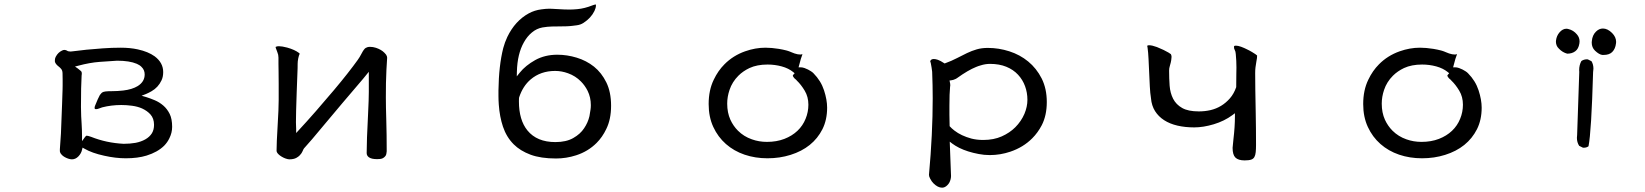

<svg xmlns="http://www.w3.org/2000/svg" viewBox="-20 -682 7540 880"><path d="M231.9 -410.2V-409.7Q231.4 -405.8 231.4 -402.3Q231.4 -393.6 242.2 -382.8Q245.6 -379.4 248.5 -377.4Q255.9 -371.6 259.3 -367.2Q266.1 -360.4 266.6 -347.2Q267.1 -334 267.1 -316.9Q267.1 -299.8 267.1 -290.8Q267.1 -281.7 266.8 -272Q266.6 -262.2 266.1 -252Q265.6 -231.4 264.6 -206.5Q262.2 -152.8 259.3 -69.8Q254.4 -1 254.4 2V6.3Q254.4 7.8 254.4 9.8Q254.4 11.7 254.9 14.6Q256.8 21.5 264.2 28.8Q274.4 38.6 292 44.9Q302.2 48.3 309.6 48.3Q326.2 48.3 339.4 34.7Q352.5 21 356 4.4L358.4 -5.4L367.2 -0.5Q401.4 19.5 457.5 31.7Q509.8 43.5 556.6 43.5Q611.3 43.5 651.4 31.2Q702.1 15.6 732.4 -14.2Q747.6 -29.8 756.3 -48.3Q769 -73.7 769 -100.6Q769 -136.7 757.8 -159.7Q746.1 -183.1 728.5 -198.2Q710.9 -213.4 689.7 -222.4Q668.5 -231.4 649.4 -237.3L628.9 -243.2L648.9 -251Q660.6 -255.9 674.3 -263.7Q705.1 -281.2 720.2 -313.5Q728 -329.6 728 -351.6Q728 -394.5 689 -423.8Q659.2 -445.3 611.8 -455.6Q576.2 -463.4 533.9 -463.4Q491.7 -463.4 451.2 -460.4Q365.2 -454.1 325.2 -448.2Q309.1 -445.8 304.2 -445.8Q292.5 -445.8 287.1 -449.7Q285.6 -451.2 279.8 -452.6Q277.3 -453.1 276.4 -453.1Q275.4 -453.1 273.9 -453.1Q270 -453.1 264.2 -450.2Q246.6 -441.9 236.3 -423.3Q231.9 -415 231.9 -410.2ZM352.1 -149.4Q351.1 -166 351.1 -191.9Q351.1 -288.6 354 -335Q355 -340.8 355 -343.8Q355 -352.1 352.3 -355Q349.6 -357.9 346.7 -359.9Q341.8 -364.3 336.4 -368.2L323.7 -377L338.9 -380.9Q391.1 -395 437 -398.4Q482.9 -401.9 516.6 -403.8Q573.7 -403.8 606.9 -389.6Q620.6 -383.8 628.9 -375Q643.1 -361.3 643.1 -340.8Q643.1 -307.6 611.3 -287.6Q585.9 -272 544.4 -267.1Q518.1 -264.2 496.1 -264.2Q474.1 -264.2 463.9 -262.9Q453.6 -261.7 447.8 -257.8L443.8 -253.9Q440.4 -250.5 437.5 -246.1Q429.2 -231.4 416 -198.2Q413.6 -191.9 413.6 -189Q413.6 -184.6 415 -182.6Q417.5 -181.6 419.9 -181.6Q426.8 -181.6 436 -185.5Q443.8 -188.5 448.2 -189.9Q490.2 -200.7 536.1 -200.7Q560.1 -200.7 585.4 -197.3Q611.3 -193.8 631.8 -184.6Q654.8 -173.8 669.4 -157.7Q686 -139.2 686 -109.9Q686 -87.4 676.3 -71.3Q665.5 -54.2 646 -43.2Q626.5 -32.2 601.1 -27.3Q575.7 -22.9 546.9 -22.9H546.4Q467.8 -26.9 397.9 -54.7Q382.3 -60.1 377.4 -60.1Q374 -60.1 369.1 -53.2L356 -35.2V-57.6Q356 -84 354 -116.7Z M1754.4 -418Q1754.4 -423.8 1749.5 -431.6L1742.2 -439.9Q1728 -454.6 1703.1 -462.9Q1689.5 -467.3 1675.8 -467.3Q1668.9 -467.3 1663.6 -465.6Q1658.2 -463.9 1656 -462.2Q1653.8 -460.4 1651.9 -459Q1647 -453.6 1642.6 -446.3Q1638.2 -439 1635.3 -433.1Q1628.9 -420.4 1619.1 -406.7Q1609.4 -393.1 1598.1 -378.2Q1586.9 -363.3 1572.3 -344.7Q1521.5 -279.8 1427.7 -172.4Q1387.2 -126 1337.4 -72.3V-90.8Q1337.4 -98.1 1336.9 -105.5Q1336.4 -112.8 1336.4 -122.1Q1336.4 -161.1 1339.8 -257.3Q1343.8 -356.9 1344 -369.6Q1344.2 -382.3 1344.2 -389.6Q1344.2 -400.9 1346.9 -414.3Q1349.6 -427.7 1353.5 -435.5Q1353 -437.5 1350.1 -439.5Q1331.1 -454.1 1296.4 -463.9Q1272.5 -470.2 1258.3 -470.2Q1250 -470.2 1245.1 -467.8Q1243.2 -467.3 1243.2 -466.1Q1243.2 -464.8 1244.1 -461.9Q1246.1 -454.6 1251.2 -442.9Q1256.3 -431.2 1256.3 -418V-388.7Q1256.3 -373 1256.8 -356.4Q1257.3 -328.1 1257.3 -297.4V-223.6Q1257.3 -184.1 1252.4 -104.5Q1247.6 -25.4 1247.6 8.8Q1247.6 16.6 1256.8 25.4Q1262.2 30.8 1270.8 35.9Q1279.3 41 1287.1 43.9Q1299.3 48.3 1305.7 48.3Q1325.2 48.3 1337.4 42Q1347.7 36.6 1354 29.8Q1363.3 20 1366.7 11.2Q1371.1 0.5 1373.5 -2Q1401.9 -32.7 1465.3 -109.4Q1537.6 -195.3 1549.8 -210L1588.9 -255.9Q1638.7 -314 1645 -321.8Q1651.4 -329.6 1670.4 -353V-260.7Q1670.4 -228.5 1667 -159.9Q1663.6 -91.3 1662.1 -52.5Q1660.6 -13.7 1660.6 17.6V19.5Q1660.6 31.2 1670.4 38.6Q1682.1 47.4 1708 47.4Q1724.1 47.4 1730.5 44.9Q1740.7 41 1747.1 32.2Q1751.5 25.9 1752.4 11.7Q1752.4 -66.4 1750.5 -130.4Q1748.5 -194.3 1748.5 -236.3Q1748.5 -278.3 1749 -301.3Q1750.5 -363.8 1754.4 -416.5Q1754.4 -417.5 1754.4 -418Z M2626.5 -640.1Q2605.5 -638.2 2590.6 -638.2Q2575.7 -638.2 2565.9 -638.7L2511.7 -641.6Q2504.9 -642.1 2498.5 -642.1Q2482.4 -642.1 2461.9 -639.2Q2430.2 -635.3 2403.3 -620.6Q2340.8 -586.4 2305.2 -512.7Q2293.5 -487.8 2286.6 -461.9Q2266.1 -381.3 2264.6 -267.6Q2264.6 -260.7 2264.6 -255.1Q2264.6 -249.5 2264.6 -241.7Q2264.6 -223.1 2266.1 -202.6Q2270 -147 2285.2 -101.6Q2301.3 -53.7 2334.5 -20.5Q2364.3 9.3 2411.4 26.9Q2458.5 44.4 2528.3 44.4Q2575.2 44.4 2620.6 29.8Q2675.3 12.2 2714.4 -26.9Q2741.2 -53.7 2758.8 -90.8Q2780.8 -135.3 2780.8 -197.3Q2780.8 -260.3 2759 -304.4Q2737.3 -348.6 2702.6 -376.5Q2667.5 -404.3 2623.3 -417.7Q2579.1 -431.2 2534.2 -431.2Q2477.5 -431.2 2433.1 -406.7Q2388.7 -381.8 2362.3 -349.1L2348.6 -332L2349.1 -353.5Q2351.1 -435.1 2381.3 -488.3Q2396.5 -515.6 2418 -533.2Q2439.5 -551.3 2466.3 -556.2Q2489.7 -560.1 2509.5 -560.5Q2529.3 -561 2547.9 -561Q2566.4 -561 2577.4 -561.5Q2588.4 -562 2593 -562.5Q2597.7 -563 2602.5 -563.5L2622.1 -565.9Q2640.1 -567.9 2654.3 -577.1Q2689 -599.6 2704.6 -631.8Q2711.4 -646 2711.4 -657.2Q2711.4 -660.2 2710.9 -661.6Q2710.4 -661.6 2710.4 -661.6Q2702.1 -660.2 2694.8 -657.2Q2659.2 -643.1 2626.5 -640.1ZM2412.1 -317.9Q2458 -356.9 2524.4 -356.9Q2554.2 -356.9 2583.5 -346.2Q2617.7 -334 2642.6 -308.6Q2661.1 -290 2673.3 -265.6Q2688 -235.8 2688 -200.2Q2688 -189 2686.5 -179.2Q2684.6 -163.6 2681.6 -149.4Q2674.8 -120.1 2657.2 -94.2Q2640.1 -67.9 2607.4 -49.3Q2575.2 -30.8 2525.4 -30.8Q2440.9 -30.8 2397.5 -84Q2358.4 -131.8 2358.4 -217.3Q2358.4 -233.4 2359.4 -235.8Q2376.5 -287.6 2412.1 -317.9Z M3488.3 -463.4Q3441.9 -463.4 3395 -446.8Q3339.8 -427.2 3300.3 -387.2Q3271 -357.9 3251.5 -316.9Q3228 -269 3228 -205.1Q3228 -146 3249.3 -100.1Q3270.5 -54.2 3307.1 -22Q3343.8 10.3 3392.6 26.9Q3441.4 43.5 3497.6 43.5Q3553.7 43.5 3603.5 27.8Q3706.1 -4.4 3749.5 -89.8Q3771 -132.8 3771 -188.5Q3771 -224.6 3756.8 -268.1Q3742.7 -311.5 3708.5 -346.2Q3707 -348.1 3703.1 -351.1Q3699.2 -354 3696.8 -355.5Q3684.6 -363.8 3667.5 -370.1Q3657.7 -373.5 3649.4 -373.5H3640.1Q3647.5 -402.3 3650.4 -411.6Q3655.8 -425.8 3657.7 -432.6L3657.2 -433.6Q3656.7 -433.6 3655.8 -433.6Q3652.8 -432.1 3647.9 -432.1Q3643.1 -432.1 3635.7 -433.3Q3628.4 -434.6 3621.6 -437Q3614.7 -439.5 3608.6 -442.1Q3602.5 -444.8 3599.1 -446Q3595.7 -447.3 3592 -448.5Q3588.4 -449.7 3584.5 -450.7Q3580.6 -451.7 3576.4 -452.6Q3572.3 -453.6 3567.9 -454.6Q3559.1 -456.5 3549.8 -458Q3516.1 -463.4 3488.3 -463.4ZM3495.1 -31.7Q3458.5 -31.7 3425.8 -43.5Q3389.2 -56.2 3362.3 -83Q3340.8 -104.5 3327.6 -133.3Q3313 -165.5 3313 -207Q3313 -238.3 3323.7 -270Q3335.9 -306.6 3364.3 -335Q3385.3 -356 3415 -370.1Q3449.7 -386.2 3498 -386.2Q3531.2 -386.2 3562.7 -377.7Q3594.2 -369.1 3615.7 -351.6L3622.1 -346.2L3616.7 -340.3Q3613.8 -337.4 3613.8 -335.9Q3613.8 -333 3616.5 -329.1Q3619.1 -325.2 3620.6 -323.7Q3622.1 -322.3 3622.6 -321.8Q3623.5 -321.3 3625.5 -319.3Q3629.9 -315.9 3632.3 -312.5Q3651.4 -294.4 3668.2 -266.4Q3685.1 -238.3 3685.1 -202.1Q3685.1 -185.5 3681.9 -169.2Q3678.7 -152.8 3672.4 -137.7Q3659.7 -106 3635 -82.5Q3610.4 -59.1 3575 -45.4Q3539.6 -31.7 3495.1 -31.7Z M4252.4 -353Q4254.9 -290.5 4254.9 -231.4Q4254.9 -68.4 4237.8 119.6Q4237.8 126.5 4243.2 136.7Q4249.5 149.4 4258.3 158.2Q4278.3 178.2 4297.9 178.2Q4311 178.2 4322.3 166.5Q4333 156.2 4336.9 139.6Q4338.9 131.8 4338.9 124.8Q4338.9 117.7 4338.4 111.8L4333 -32.7L4345.2 -23.4Q4357.4 -14.2 4376.5 -4.4Q4414.1 14.2 4465.8 23.9Q4490.7 28.8 4516.6 28.8Q4564.5 28.8 4610.8 13.2Q4669.9 -6.8 4710.9 -47.9Q4736.8 -73.7 4754.9 -108.4Q4777.8 -153.3 4777.8 -214.4Q4777.8 -275.4 4754.4 -322.3Q4730.5 -369.1 4692.6 -400.1Q4654.8 -431.2 4606.2 -446.8Q4557.6 -462.4 4507.8 -462.4Q4479.5 -462.4 4456.8 -455.8Q4434.1 -449.2 4412.1 -438.7Q4390.1 -428.2 4366.5 -415.8Q4342.8 -403.3 4309.6 -391.1Q4289.6 -404.3 4278.3 -408Q4267.1 -411.6 4259.8 -411.6Q4251.5 -411.6 4247.1 -407.2Q4243.7 -403.8 4243.7 -401.4V-399.9Q4245.6 -396 4246.6 -390.1Q4250 -373.5 4252.4 -353ZM4331.5 -197.3Q4331.5 -253.9 4334.5 -283.7Q4335 -288.6 4335.4 -290.5Q4335.4 -295.4 4335 -297.9Q4334.5 -300.3 4332 -313L4339.8 -314Q4349.6 -314.9 4361.3 -320.8Q4364.3 -322.8 4366.7 -324.2Q4417 -360.4 4453.6 -375Q4463.9 -379.4 4474.6 -382.3Q4496.1 -389.2 4517.6 -389.2Q4560.1 -389.2 4592.3 -376Q4624.5 -362.8 4646 -339.6Q4667.5 -316.4 4678.2 -286.9Q4689 -257.3 4689 -224.6Q4689 -192.9 4675.3 -160.2Q4660.6 -126 4633.3 -98.6Q4607.9 -73.2 4571.3 -56.9Q4534.7 -40.5 4486.3 -40.5Q4457 -40.5 4432.1 -46.9Q4385.3 -59.6 4354.5 -83.5Q4340.8 -94.2 4334.5 -101.6L4332.5 -103.5Q4331.5 -131.8 4331.5 -155.8Z M5647 -372.6Q5647 -364.7 5646.5 -342.5Q5646 -320.3 5646 -284.2V-282.7Q5635.3 -252 5617.2 -231.4Q5580.6 -189.5 5527.8 -177.2Q5502 -171.4 5474.6 -171.4Q5425.8 -171.4 5398.4 -187Q5370.6 -202.6 5356.9 -229.2Q5343.3 -255.9 5340.8 -289.3Q5338.4 -322.8 5338.4 -358.4Q5338.4 -369.1 5341.8 -379.9Q5347.2 -398.4 5348.1 -406.2Q5349.6 -415.5 5349.6 -421.4Q5349.6 -427.2 5346.7 -433.6Q5341.8 -438.5 5313 -453.1Q5298.8 -460 5282.7 -466.3Q5260.3 -474.6 5247.1 -474.6Q5241.7 -474.6 5238.8 -473.1Q5238.3 -472.2 5238.3 -470.2Q5238.3 -468.3 5239.7 -463.4Q5242.7 -441.9 5244.1 -412.1L5250 -286.1Q5251.5 -254.9 5255.4 -231.4V-231Q5258.3 -197.8 5273.9 -172.9Q5289.6 -147.9 5315.7 -131.1Q5341.8 -114.3 5377 -106.2Q5412.1 -98.1 5453.6 -98.1Q5495.1 -98.1 5543.2 -112.5Q5591.3 -127 5628.4 -154.3L5640.1 -163.1V-148.4Q5640.1 -101.6 5633.3 -44.4Q5631.3 -28.8 5629.4 -4.4Q5629.4 27.3 5642.1 40Q5655.3 53.2 5684.6 53.2Q5704.6 53.2 5715.3 49.3Q5724.6 45.9 5729.2 37.8Q5733.9 29.8 5735.4 15.1Q5736.8 0.5 5736.8 -17.6Q5736.8 -92.8 5735.4 -164.6Q5732.9 -284.2 5732.9 -346.7Q5732.9 -362.8 5734.4 -373.8Q5735.8 -384.8 5738.3 -399.2Q5740.7 -413.6 5741.2 -416.5Q5741.7 -421.4 5741.7 -427.7Q5739.7 -429.7 5733.2 -434.3Q5726.6 -439 5718 -443.8Q5709.5 -448.7 5705.8 -450.7Q5702.1 -452.6 5698.5 -454.3Q5694.8 -456.1 5690.9 -458Q5687 -460 5683.1 -461.7Q5679.2 -463.4 5675.5 -464.8Q5671.9 -466.3 5668 -467.8Q5653.8 -472.7 5645 -472.7Q5638.7 -472.7 5637.2 -471.2Q5635.7 -469.7 5635.7 -467.3Q5635.7 -458.5 5639.2 -453.1Q5643.1 -446.8 5644 -434.1Q5647 -402.8 5647 -372.6Z M6488.3 -463.4Q6441.9 -463.4 6395 -446.8Q6339.8 -427.2 6300.3 -387.2Q6271 -357.9 6251.5 -316.9Q6228 -269 6228 -205.1Q6228 -146 6249.3 -100.1Q6270.5 -54.2 6307.1 -22Q6343.8 10.3 6392.6 26.9Q6441.4 43.5 6497.6 43.5Q6553.7 43.5 6603.5 27.8Q6706.1 -4.4 6749.5 -89.8Q6771 -132.8 6771 -188.5Q6771 -224.6 6756.8 -268.1Q6742.7 -311.5 6708.5 -346.2Q6707 -348.1 6703.1 -351.1Q6699.2 -354 6696.8 -355.5Q6684.6 -363.8 6667.5 -370.1Q6657.7 -373.5 6649.4 -373.5H6640.1Q6647.5 -402.3 6650.4 -411.6Q6655.8 -425.8 6657.7 -432.6L6657.2 -433.6Q6656.7 -433.6 6655.8 -433.6Q6652.8 -432.1 6647.9 -432.1Q6643.1 -432.1 6635.7 -433.3Q6628.4 -434.6 6621.6 -437Q6614.7 -439.5 6608.6 -442.1Q6602.5 -444.8 6599.1 -446Q6595.7 -447.3 6592 -448.5Q6588.4 -449.7 6584.5 -450.7Q6580.6 -451.7 6576.4 -452.6Q6572.3 -453.6 6567.9 -454.6Q6559.1 -456.5 6549.8 -458Q6516.1 -463.4 6488.3 -463.4ZM6495.1 -31.7Q6458.5 -31.7 6425.8 -43.5Q6389.2 -56.2 6362.3 -83Q6340.8 -104.5 6327.6 -133.3Q6313 -165.5 6313 -207Q6313 -238.3 6323.7 -270Q6335.9 -306.6 6364.3 -335Q6385.3 -356 6415 -370.1Q6449.7 -386.2 6498 -386.2Q6531.2 -386.2 6562.7 -377.7Q6594.2 -369.1 6615.7 -351.6L6622.1 -346.2L6616.7 -340.3Q6613.8 -337.4 6613.8 -335.9Q6613.8 -333 6616.5 -329.1Q6619.1 -325.2 6620.6 -323.7Q6622.1 -322.3 6622.6 -321.8Q6623.5 -321.3 6625.5 -319.3Q6629.9 -315.9 6632.3 -312.5Q6651.4 -294.4 6668.2 -266.4Q6685.1 -238.3 6685.1 -202.1Q6685.1 -185.5 6681.9 -169.2Q6678.7 -152.8 6672.4 -137.7Q6659.7 -106 6635 -82.5Q6610.4 -59.1 6575 -45.4Q6539.6 -31.7 6495.1 -31.7Z M7238.3 -4.9Q7252 -4.9 7260.7 -11.7Q7273.9 -77.6 7281.7 -351.6Q7283.2 -360.4 7283.2 -367.2Q7283.2 -386.7 7274.4 -401.4L7257.8 -409.7Q7255.9 -410.2 7253.9 -410.2Q7239.3 -410.2 7228 -402.3Q7217.8 -383.8 7217.8 -360.4Q7217.8 -356.4 7218.3 -352.5L7208.5 -63.5Q7207.5 -57.1 7207.5 -50.3Q7207.5 -29.8 7217.8 -13.7L7234.4 -5.4Q7236.3 -4.9 7238.3 -4.9ZM7330.1 -430.2Q7355.5 -430.2 7369.1 -443.4Q7383.8 -458 7386.7 -483.4Q7387.2 -486.8 7387.2 -490.2Q7387.2 -512.2 7368.7 -530.8Q7348.1 -551.3 7326.7 -551.3Q7309.1 -551.3 7294.9 -537.1Q7278.3 -521 7275.9 -493.7Q7275.4 -489.7 7275.4 -486.8Q7275.4 -464.4 7290.5 -449.7Q7309.1 -432.1 7323.7 -430.2Q7327.1 -430.2 7330.1 -430.2ZM7219.7 -492.2Q7219.7 -510.3 7207.5 -524.4Q7191.4 -543.5 7168.9 -548.8Q7164.1 -550.3 7159.2 -550.3Q7142.1 -550.3 7127.4 -533.2Q7114.3 -517.6 7111.8 -497.1Q7111.3 -494.1 7111.3 -490.7Q7111.3 -482.9 7114.3 -474.6Q7117.2 -466.3 7125.5 -458.5Q7142.1 -441.4 7163.1 -436Q7185.5 -436 7200.2 -447.3Q7214.8 -458 7218.8 -482.4Q7219.7 -487.3 7219.7 -492.2Z"/></svg>

Font: Bakudai
Style: ExtraLight
Weight: 200
Version: Version 1.48